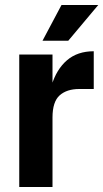

<svg xmlns="http://www.w3.org/2000/svg" viewBox="-20 -748 413 768"><path d="M57 0V-530H190V0ZM166 -252Q166 -340 186 -405.5Q206 -471 248 -507Q290 -543 355 -543V-392H297Q247 -392 218.5 -366.5Q190 -341 190 -278ZM253 -585H150L226 -728H373Z"/></svg>

Font: Radio Canada Big SemiBold
Style: Regular
Weight: 600
Designer: Étienne Aubert Bonn
Foundry: Coppers and Brasses
Version: Version 1.001